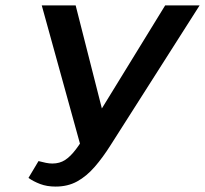

<svg xmlns="http://www.w3.org/2000/svg" viewBox="-20 -678 756 708"><path d="M185 10Q153 10 128 0.5Q103 -9 85 -22L122 -84Q137 -80 149.5 -77.5Q162 -75 173 -75Q200 -75 220 -88Q240 -101 260 -127.5Q280 -154 304 -194L589 -658H716L388 -143Q359 -97 329 -62.5Q299 -28 264.5 -9Q230 10 185 10ZM283 -119 134 -658H259L376 -198Z"/></svg>

Font: Ysabeau Infant
Style: Bold Italic
Weight: 700
Italic angle: -12°
Designer: Christian Thalmann (Catharsis Fonts)
Version: Version 2.001;gftools[0.9.30]; featfreeze: ss01,ss02,lnum